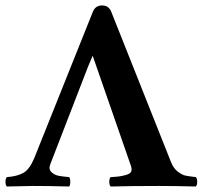

<svg xmlns="http://www.w3.org/2000/svg" viewBox="-82 -678 802 699"><path d="M43 -103Q25.9 -62 3.9 -49.1Q-18.1 -36.1 -57.1 -33.2Q-62 -28.3 -62 -16.1Q-62 -3.9 -57.1 1Q17.1 -1 37.1 -1Q96.2 -1 169.9 1Q173.8 -3.9 173.8 -15.9Q173.8 -27.8 169.9 -33.2Q146 -35.2 131.1 -38.1Q116.2 -41 105.2 -51.5Q94.2 -62 101.1 -80.1L238.8 -436L255.4 -475.1L271 -430.2L395 -73.2Q398.9 -61 395.5 -53.5Q392.1 -45.9 379.6 -42Q367.2 -38.1 354.5 -36.1Q341.8 -34.2 320.8 -33.2Q315.9 -28.3 315.9 -16.1Q315.9 -3.9 320.8 1Q395 -1 497.1 -1Q557.1 -1 630.9 1Q635.7 -3.9 636 -15.9Q636.2 -27.8 630.9 -33.2Q606 -36.1 593.5 -38.6Q581.1 -41 565.4 -53Q549.8 -64.9 541 -86.9L323.2 -634.8Q314.5 -657.7 290 -658.2Q265.1 -658.2 255.9 -634.8Z"/></svg>

Font: Linux Libertine
Style: Bold
Weight: 700
Designer: Philipp H. Poll
Foundry: Philipp H. Poll
Version: Version 5.0.3